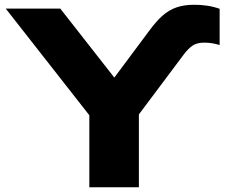

<svg xmlns="http://www.w3.org/2000/svg" viewBox="-20 -786 967 806"><path d="M355 0V-365H563V0ZM525 -255H392L4 -750H233L504 -404H418L605 -655Q635 -696 662 -720Q689 -744 721 -755Q753 -766 795 -766Q824 -766 850.5 -762Q877 -758 902 -749V-597Q885 -602 870 -604.5Q855 -607 837 -607Q807 -607 789 -595Q771 -583 752 -558Z"/></svg>

Font: Unbounded
Style: Bold
Weight: 700
Designer: Luke Prowse, Jean-Baptiste Morizot, Fátima Lázaro, Florian Runge
Foundry: NaN
Version: Version 1.700